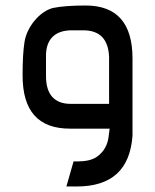

<svg xmlns="http://www.w3.org/2000/svg" viewBox="-20 -467 561 697"><path d="M221 210H258C385 210 452 149 461 26V-255C461 -383 404 -447 291 -447C240 -447 201 -444 172 -438C125 -426 78 -371 69 -315C64 -284 62 -243 62 -193C62 -64 119 0 234 0H378L374 31C371 54 360 84 329 104C313 114 290 119 261 119H247ZM147 -190V-265C147 -323 178 -357 241 -357H282C342 -357 373 -325 376 -261V-90H236C179 -90 147 -123 147 -190Z"/></svg>

Font: All Genders v4 Light
Style: Regular
Weight: 300
Designer: Rassam Alawdi
Foundry: Rassam Art
Version: Version 3.100;FEAKit 1.0